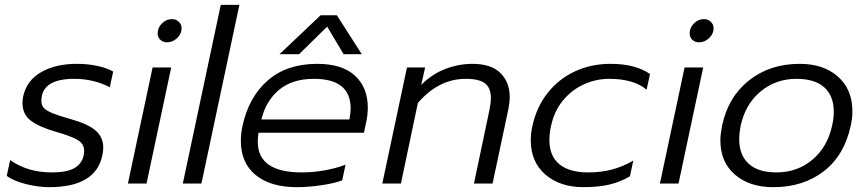

<svg xmlns="http://www.w3.org/2000/svg" viewBox="-20 -759 3588 794"><path d="M8 -32 22 -97Q94 -46 194 -46Q256 -46 287 -63.5Q318 -81 326 -116Q328 -123 328 -136Q328 -163 303 -179Q278 -195 208 -215Q142 -234 107.5 -260Q73 -286 73 -333Q73 -346 76 -361Q90 -426 150 -460.5Q210 -495 297 -495Q343 -495 382.5 -486.5Q422 -478 448 -463L434 -398Q405 -414 367 -423.5Q329 -433 287 -433Q151 -433 151 -341Q151 -324 161.5 -312.5Q172 -301 198 -290.5Q224 -280 274 -266Q345 -246 376 -218.5Q407 -191 407 -149Q407 -132 403 -116Q376 15 183 15Q136 15 84.5 1.5Q33 -12 8 -32Z M632 -621Q632 -645 650 -662.5Q668 -680 691 -680Q708 -680 719.5 -669Q731 -658 731 -642Q731 -619 712.5 -601.5Q694 -584 671 -584Q654 -584 643 -594.5Q632 -605 632 -621ZM611 -480H688L586 0H509Z M893 -739H970L813 0H736Z M1306 -696H1373L1476 -535H1401L1333 -649L1217 -535H1136ZM976 -176Q976 -208 983 -239Q1009 -358 1087.5 -426.5Q1166 -495 1292 -495Q1395 -495 1448 -446Q1501 -397 1501 -314Q1501 -283 1494 -252L1485 -210H1049Q1046 -191 1046 -173Q1046 -46 1228 -46Q1275 -46 1322.5 -54.5Q1370 -63 1409 -78L1395 -13Q1363 -1 1309.5 7Q1256 15 1207 15Q1099 15 1037.5 -35Q976 -85 976 -176ZM1425 -265Q1430 -292 1430 -311Q1430 -433 1278 -433Q1188 -433 1133.5 -387Q1079 -341 1061 -265Z M1663 -480H1738L1722 -408Q1767 -453 1822 -474Q1877 -495 1934 -495Q2011 -495 2049.5 -457Q2088 -419 2088 -357Q2088 -338 2083 -311L2017 0H1940L2004 -304Q2010 -333 2010 -354Q2010 -395 1986 -414Q1962 -433 1906 -433Q1794 -433 1708 -333L1638 0H1561Z M2175 -179Q2175 -210 2182 -239Q2199 -317 2245 -375Q2291 -433 2358 -464Q2425 -495 2505 -495Q2607 -495 2668 -453L2654 -388Q2601 -433 2499 -433Q2445 -433 2395 -410.5Q2345 -388 2308.5 -344Q2272 -300 2259 -239Q2252 -210 2252 -180Q2252 -114 2293 -80Q2334 -46 2413 -46Q2466 -46 2511 -58Q2556 -70 2599 -95L2585 -30Q2545 -6 2499 4.5Q2453 15 2393 15Q2296 15 2235.5 -37Q2175 -89 2175 -179Z M2832 -621Q2832 -645 2850 -662.5Q2868 -680 2891 -680Q2908 -680 2919.5 -669Q2931 -658 2931 -642Q2931 -619 2912.5 -601.5Q2894 -584 2871 -584Q2854 -584 2843 -594.5Q2832 -605 2832 -621ZM2811 -480H2888L2786 0H2709Z M2959 -179Q2959 -202 2966 -239Q2991 -358 3077.5 -426.5Q3164 -495 3287 -495Q3386 -495 3445.5 -442Q3505 -389 3505 -299Q3505 -268 3498 -239Q3472 -117 3387 -51Q3302 15 3178 15Q3079 15 3019 -37Q2959 -89 2959 -179ZM3421 -239Q3428 -268 3428 -297Q3428 -362 3389 -397.5Q3350 -433 3274 -433Q3188 -433 3125 -380.5Q3062 -328 3043 -239Q3037 -209 3037 -182Q3037 -118 3076 -82Q3115 -46 3191 -46Q3277 -46 3339.5 -98.5Q3402 -151 3421 -239Z"/></svg>

Font: Prompt Light
Style: Italic
Weight: 300
Italic angle: -12°
Designer: Katatrad Team
Foundry: CadsonDemak
Version: Version 1.000